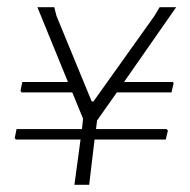

<svg xmlns="http://www.w3.org/2000/svg" viewBox="-20 -514 528 534"><path d="M443 -155 447 -151 441 -126H243L228 0H187L204 -126H24L21 -130L26 -155H208L211 -184L181 -257H40L37 -261L42 -286H169L84 -494H131L137 -470L235 -232H240L409 -469L424 -494H470L325 -286H460L463 -283L457 -257H305L250 -179L247 -155Z"/></svg>

Font: Alegreya Sans SC Light
Style: Italic
Weight: 300
Italic angle: -7°
Designer: Juan Pablo del Peral
Foundry: Huerta Tipografica
Version: Version 2.007